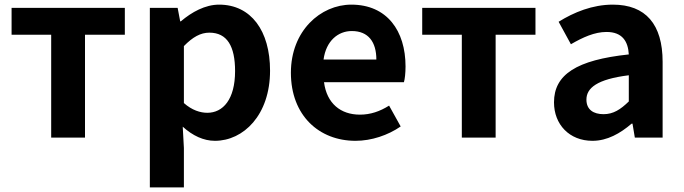

<svg xmlns="http://www.w3.org/2000/svg" viewBox="-20 -594 2952 829"><path d="M201 0H347V-444H519V-560H30V-444H201Z M627 215H774V45L769 -47C812 -8 859 14 908 14C1031 14 1146 -97 1146 -289C1146 -461 1064 -574 926 -574C866 -574 808 -542 761 -502H758L747 -560H627ZM875 -107C845 -107 809 -118 774 -149V-395C812 -434 846 -453 884 -453C961 -453 995 -394 995 -287C995 -165 943 -107 875 -107Z M1515 14C1584 14 1655 -10 1710 -48L1660 -138C1620 -113 1580 -99 1534 -99C1451 -99 1391 -147 1379 -239H1724C1728 -252 1731 -279 1731 -307C1731 -461 1651 -574 1497 -574C1364 -574 1236 -461 1236 -280C1236 -95 1358 14 1515 14ZM1377 -337C1388 -418 1440 -460 1499 -460C1571 -460 1605 -412 1605 -337Z M1974 0H2120V-444H2292V-560H1803V-444H1974Z M2538 14C2602 14 2658 -18 2707 -60H2711L2721 0H2841V-327C2841 -489 2768 -574 2626 -574C2538 -574 2458 -541 2392 -500L2445 -403C2497 -433 2547 -456 2599 -456C2668 -456 2692 -414 2695 -359C2469 -335 2372 -272 2372 -152C2372 -57 2438 14 2538 14ZM2586 -101C2543 -101 2512 -120 2512 -164C2512 -214 2558 -252 2695 -269V-156C2659 -121 2628 -101 2586 -101Z"/></svg>

Font: DAIFUKU Sans JP
Style: Bold
Weight: 700
Designer: Original font ‘Source Han Sans JP’ : Ryoko NISHIZUKA  (kana, bopomofo & ideographs); Paul D. Hunt (Latin, Greek & Cyrill
Foundry: Daifuku
Version: Version 1.001